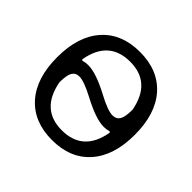

<svg xmlns="http://www.w3.org/2000/svg" viewBox="-138 -676 832 832"><g transform="rotate(45 278.0 -260.0)"><path d="M124 -190Q150 -50 278 -50Q407 -50 432 -187Q433 -190 430.5 -192Q428 -194 425 -193Q413 -189 396 -189Q348 -189 263 -234Q197 -269 168 -269Q145 -269 134.5 -251.5Q124 -234 124 -191ZM278 -470Q149 -470 124 -333Q123 -330 125.5 -328Q128 -326 131 -327Q143 -331 160 -331Q208 -331 293 -286Q358 -251 388 -251Q411 -251 421.5 -268.5Q432 -286 432 -329V-330Q406 -470 278 -470ZM453 -61Q390 10 278 10Q166 10 103 -61Q40 -132 40 -260Q40 -388 103 -459Q166 -530 278 -530Q390 -530 453 -459Q516 -388 516 -260Q516 -132 453 -61Z"/></g></svg>

Font: Rounded Mplus 1c
Style: Regular
Weight: 400
Version: Version 1.059.20150529